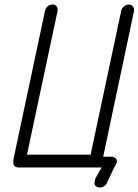

<svg xmlns="http://www.w3.org/2000/svg" viewBox="-20 -745 616 854"><path d="M61 0Q49 -1 42.5 -9Q36 -17 41 -42L180 -696Q182 -708 191.5 -716.5Q201 -725 215 -725Q226 -725 232 -716.5Q238 -708 236 -696L100 -57H383L519 -696Q521 -708 531.5 -716.5Q542 -725 553 -725Q564 -725 571 -716.5Q578 -708 576 -696L439 -48H475Q488 -48 495 -40.5Q502 -33 499 -20Q499 -19 497 -17Q486 3 476 25L455 70L456 69Q444 89 425 89Q412 89 405 82Q398 75 401 62Q401 59 402 57.5Q403 56 403 54L404 49L432 0Z"/></svg>

Font: VDS
Style: Thin Italic
Weight: 100
Width: 0
Designer: artmaker
Foundry: artmaker
Version: Version 1.000 2012 initial release